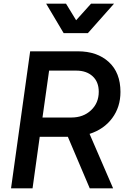

<svg xmlns="http://www.w3.org/2000/svg" viewBox="-20 -1024 700 1044"><path d="M40 0 144 -745H403Q508 -745 571.5 -687Q635 -629 635 -524Q635 -442 590 -381.5Q545 -321 467 -296L595 0H468L349 -280H196L157 0ZM211 -385H368Q433 -385 475 -424.5Q517 -464 517 -525Q517 -579 483.5 -609.5Q450 -640 395 -640H247ZM326 -844 231 -1004H339L394 -914L475 -1004H600L458 -844Z"/></svg>

Font: Plus Jakarta Sans SemiBold
Style: Italic
Weight: 600
Italic angle: -8°
Designer: Gumpita Rahayu
Foundry: Tokotype
Version: Version 2.071; ttfautohint (v1.8.4.7-5d5b);gftools[0.9.29]